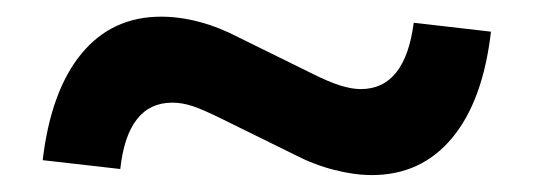

<svg xmlns="http://www.w3.org/2000/svg" viewBox="-20 -486 634 228"><path d="M122.8 -285.3 30.7 -295.8Q40.4 -378 76.6 -422.1Q112.9 -466.2 171.3 -466.2Q193.4 -466.2 216.7 -460Q239.9 -453.9 263.6 -441.5L349.3 -399.3Q370.4 -388.7 384 -384.5Q397.6 -380.2 408.4 -380.2Q461.1 -380.2 471.3 -459L563 -448.4Q553.6 -366.3 516.9 -322.2Q480.2 -278.1 421.7 -278.1Q400.6 -278.1 376.7 -284.3Q352.7 -290.4 329.4 -302.5L243.7 -344.7Q221.3 -355.8 208.7 -360Q196.2 -364.1 184.6 -364.1Q131.5 -364.1 122.8 -285.3Z"/></svg>

Font: Red Hat Display VF
Style: Regular
Weight: 300
Designer: Pentagram, MCKL
Foundry: Pentagram, MCKL
Version: Version 1.023